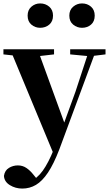

<svg xmlns="http://www.w3.org/2000/svg" viewBox="-27 -828 637 1119"><path d="M103 271Q63 271 30.5 251Q-2 231 -4 197Q1 165 25 150.5Q49 136 77 136Q105 136 127 151Q149 166 167 189L198 227L162 251L143 234Q190 212 222.5 166.5Q255 121 286 44L317 -28L326 -55L413 -294L494 -541H535L319 42Q286 128 252.5 178Q219 228 182.5 249.5Q146 271 103 271ZM289 78 32 -541H192L350 -107L356 -97ZM-7 -511V-541H288V-511L192 -500H94ZM382 -511V-541H588V-511L506 -501H487ZM207 -666Q178 -666 156 -684.5Q134 -703 134 -737Q134 -770 156 -789Q178 -808 207 -808Q238 -808 260 -789Q282 -770 282 -737Q282 -703 260 -684.5Q238 -666 207 -666ZM451 -666Q422 -666 399.5 -684.5Q377 -703 377 -737Q377 -770 399.5 -789Q422 -808 451 -808Q482 -808 503.5 -789Q525 -770 525 -737Q525 -703 503.5 -684.5Q482 -666 451 -666Z"/></svg>

Font: Noto Serif JP ExtraBold
Style: Regular
Weight: 800
Designer: Ryoko NISHIZUKA 西塚涼子 (kana & ideographs); Frank Grießhammer (Latin, Greek & Cyrillic); Wenlong ZHANG 张文龙 (bopomofo); San
Foundry: Adobe
Version: Version 2.003-H1;hotconv 1.1.1;makeotfexe 2.6.0